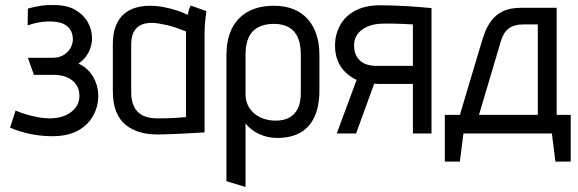

<svg xmlns="http://www.w3.org/2000/svg" viewBox="-20 -531 2301 764"><path d="M90 -430Q113 -438 132.5 -441.5Q152 -445 169 -445.5Q186 -446 203 -444Q220 -442 232.5 -436Q245 -430 253.5 -420.5Q262 -411 266 -399.5Q270 -388 270 -375Q270 -357 260.5 -340Q251 -323 233 -312Q215 -301 188 -301H91L115 -233H200Q215 -233 232 -228.5Q249 -224 263.5 -214Q278 -204 287 -188Q296 -172 296 -149Q296 -123 281 -103Q266 -83 239.5 -71.5Q213 -60 177 -60Q155 -60 131.5 -64.5Q108 -69 85.5 -75.5Q63 -82 42 -91L20 -23Q57 -7 100.5 2Q144 11 188 11Q250 11 290.5 -11.5Q331 -34 351 -71Q371 -108 371 -149Q371 -190 350.5 -225.5Q330 -261 292 -278Q309 -289 321.5 -305.5Q334 -322 340.5 -342.5Q347 -363 346 -384Q345 -415 328.5 -444Q312 -473 279 -492Q246 -511 194 -511Q170 -512 145 -508.5Q120 -505 91 -497Z M801 -487 739 -509Q733 -498 730 -485Q727 -472 727 -472Q707 -482 682 -490Q657 -498 630 -503Q603 -508 575 -508Q547 -508 520.5 -500.5Q494 -493 473.5 -475.5Q453 -458 441 -428.5Q429 -399 429 -354V-169Q429 -120 442.5 -86.5Q456 -53 481.5 -33Q507 -13 540.5 -4Q574 5 613 4Q630 4 653 3Q676 2 701 1Q726 0 747.5 -1.5Q769 -3 782 -3.5Q795 -4 794 -4V-397Q794 -427 797 -452Q800 -477 801 -487ZM502 -165V-351Q502 -383 510.5 -400.5Q519 -418 532 -426.5Q545 -435 558.5 -437.5Q572 -440 583 -440Q596 -440 611.5 -437.5Q627 -435 644.5 -431Q662 -427 681 -420.5Q700 -414 720 -406V-65Q716 -65 706 -64Q696 -63 680.5 -62Q665 -61 646 -60.5Q627 -60 606 -60Q572 -60 549 -71Q526 -82 514 -105.5Q502 -129 502 -165Z M1251 -171V-311Q1251 -403 1204 -455.5Q1157 -508 1069 -508Q980 -508 930.5 -457Q881 -406 881 -311V190L957 213V-40Q966 -28 979 -17.5Q992 -7 1008.5 1Q1025 9 1043.5 13.5Q1062 18 1082 18Q1138 18 1175.5 -3.5Q1213 -25 1232 -67.5Q1251 -110 1251 -171ZM1177 -313V-161Q1177 -124 1165.5 -100Q1154 -76 1132 -63.5Q1110 -51 1077 -51Q1054 -51 1032.5 -57.5Q1011 -64 994 -77.5Q977 -91 967 -111Q957 -131 957 -156V-313Q957 -355 969.5 -382Q982 -409 1007.5 -422.5Q1033 -436 1070 -436Q1106 -436 1130 -422Q1154 -408 1165.5 -381Q1177 -354 1177 -313Z M1494 -510Q1432 -510 1391.5 -487.5Q1351 -465 1332 -428Q1313 -391 1313 -350Q1313 -316 1324 -289Q1335 -262 1355 -243Q1375 -224 1399 -213L1320 0H1397L1469 -198Q1472 -198 1478.5 -197.5Q1485 -197 1492 -197Q1499 -197 1501 -197H1623V0H1697V-499Q1697 -499 1684 -500Q1671 -501 1649 -503Q1627 -505 1600.5 -506.5Q1574 -508 1546 -509Q1518 -510 1494 -510ZM1472 -269Q1459 -269 1444 -273Q1429 -277 1416.5 -286.5Q1404 -296 1396.5 -312Q1389 -328 1389 -351Q1389 -390 1421.5 -413.5Q1454 -437 1507 -437Q1525 -437 1544.5 -437Q1564 -437 1580.5 -436Q1597 -435 1608.5 -434.5Q1620 -434 1623 -434V-269Z M2195 -74V-500H2053Q2008 -500 1979 -485Q1950 -470 1933.5 -446.5Q1917 -423 1908 -398Q1899 -373 1894 -355L1810 -74H1750V112H1810L1824 0H2176L2190 112H2251V-74ZM1886 -74 1973 -367Q1978 -384 1985.5 -396.5Q1993 -409 2004 -417.5Q2015 -426 2030.5 -430Q2046 -434 2066 -434H2120V-74Z"/></svg>

Font: Advent Pro Medium
Style: Regular
Weight: 500
Designer: VivaRado, Andreas Kalpakidis
Foundry: VivaRado, Andreas Kalpakidis
Version: Version 3.000